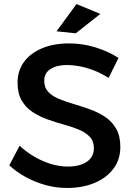

<svg xmlns="http://www.w3.org/2000/svg" viewBox="-20 -924 662 951"><path d="M518 -538Q480 -562 443 -576Q406 -590 373 -596Q340 -602 313 -602Q261 -602 230 -582Q199 -562 199 -524Q199 -490 219.5 -468.5Q240 -447 273.5 -433.5Q307 -420 347.5 -408Q388 -396 428 -381.5Q468 -367 502 -344Q536 -321 556 -285.5Q576 -250 576 -196Q576 -134 542 -88.5Q508 -43 448.5 -18Q389 7 312 7Q257 7 205 -7.5Q153 -22 107.5 -47Q62 -72 26 -105L77 -202Q113 -169 153.5 -146Q194 -123 235.5 -111Q277 -99 314 -99Q376 -99 410.5 -123Q445 -147 445 -190Q445 -225 424.5 -246.5Q404 -268 370.5 -282Q337 -296 296.5 -307Q256 -318 215.5 -332.5Q175 -347 141.5 -369Q108 -391 87.5 -426Q67 -461 67 -515Q67 -574 99 -617.5Q131 -661 188.5 -685Q246 -709 322 -709Q390 -709 454 -689Q518 -669 567 -637ZM359 -904 477 -855 355 -759 260 -769Z"/></svg>

Font: Alexandria
Style: Regular
Weight: 400
Designer: Mohamed Gaber
Foundry: Kief Type Foundry
Version: Version 5.100